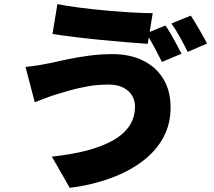

<svg xmlns="http://www.w3.org/2000/svg" viewBox="-20 -841 1040 933"><path d="M636 -324Q636 -352 622 -376Q608 -400 579.5 -415Q551 -430 506 -430Q453 -430 403.5 -421Q354 -412 315 -400.5Q276 -389 253 -382Q231 -376 201.5 -364.5Q172 -353 149 -344L104 -516Q131 -518 164 -523.5Q197 -529 222 -534Q260 -543 308.5 -553Q357 -563 412.5 -570.5Q468 -578 527 -578Q611 -578 674.5 -547Q738 -516 773.5 -458Q809 -400 809 -318Q809 -238 773.5 -172.5Q738 -107 672.5 -57.5Q607 -8 517 25Q427 58 319 72L232 -80Q327 -90 401.5 -109.5Q476 -129 528.5 -158.5Q581 -188 608.5 -229Q636 -270 636 -324ZM259 -821Q304 -812 366 -804Q428 -796 494.5 -790Q561 -784 621 -780.5Q681 -777 722 -777L698 -628Q653 -631 592 -636Q531 -641 465.5 -647.5Q400 -654 339.5 -661.5Q279 -669 235 -676ZM784 -717Q797 -699 811.5 -673.5Q826 -648 839.5 -623Q853 -598 862 -580L767 -540Q751 -571 730.5 -610.5Q710 -650 690 -679ZM907 -765Q920 -746 935 -720.5Q950 -695 964 -670.5Q978 -646 986 -629L892 -589Q877 -620 855 -659.5Q833 -699 813 -727Z"/></svg>

Font: Noto Sans JP Thin Black
Style: Regular
Weight: 900
Version: Version 2.004-H2;hotconv 1.0.118;makeotfexe 2.5.65603